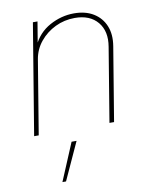

<svg xmlns="http://www.w3.org/2000/svg" viewBox="-87 -616 749 924"><g transform="rotate(-10 287.0 -154.0)"><path d="M128.9 -360.8 69.3 0H46.9L136.2 -541H158.7L139.2 -423.8H133.3Q161.6 -486.3 218.8 -517.6Q275.9 -548.8 337.9 -548.8Q394 -548.8 432.9 -524.9Q471.7 -501 489 -459Q506.3 -417 497.1 -360.8L437.5 0H415L474.6 -361.3Q487.3 -435.5 449.5 -481Q411.6 -526.4 337.9 -526.4Q286.6 -526.4 242.2 -504.9Q197.8 -483.4 167.2 -446Q136.7 -408.7 128.9 -360.8ZM142.6 241.2 219.7 57.6H244.1L160.2 241.2Z"/></g></svg>

Font: Inter 17pt Thin
Style: Italic
Weight: 250
Italic angle: -9.3988°
Version: Version 4.001;git-66647c0bb